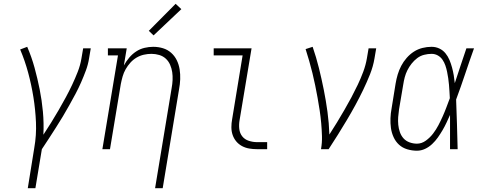

<svg xmlns="http://www.w3.org/2000/svg" viewBox="-20 -784 2540 1009"><path d="M126 205 160 -6Q172 -74 169 -141.5Q166 -209 155.5 -274Q145 -339 128 -402Q111 -465 86 -524L123 -538Q146 -485 161.5 -428.5Q177 -372 188.5 -314.5Q200 -257 205.5 -197Q211 -137 208 -76Q229 -108 249 -140Q269 -172 288 -205Q307 -238 325 -271Q343 -304 359 -338Q375 -372 388.5 -406.5Q402 -441 408 -477L417 -530H457L448 -477Q443 -445 431.5 -414Q420 -383 406.5 -352Q393 -321 377 -291Q361 -261 344.5 -231.5Q328 -202 310.5 -172.5Q293 -143 274.5 -114.5Q256 -86 237.5 -57Q219 -28 200 0L166 205Z M795 205 882 -321Q886 -342 887 -363.5Q888 -385 885 -405Q882 -425 874 -443.5Q866 -462 851.5 -475.5Q837 -489 817 -495Q797 -501 776 -501Q756 -501 736 -496.5Q716 -492 698 -481.5Q680 -471 665.5 -455Q651 -439 640.5 -420.5Q630 -402 624.5 -382.5Q619 -363 615 -343L558 0H518L600 -493H547V-530H646L631 -440Q643 -462 659 -481Q675 -500 695.5 -513.5Q716 -527 739.5 -532.5Q763 -538 785 -538Q812 -538 836.5 -530.5Q861 -523 879.5 -506.5Q898 -490 909 -467.5Q920 -445 924 -419.5Q928 -394 927 -367.5Q926 -341 921 -315L835 205ZM787 -598 762 -622 903 -764 933 -736Z M1331 0Q1310 0 1289.5 -3.5Q1269 -7 1251.5 -16.5Q1234 -26 1221.5 -41Q1209 -56 1202.5 -75Q1196 -94 1196 -115.5Q1196 -137 1200 -158L1255 -493H1103V-530H1302L1239 -152Q1235 -129 1237.5 -106.5Q1240 -84 1253 -67.5Q1266 -51 1287.5 -44Q1309 -37 1331 -37H1384V0Z M1667 0Q1673 -34 1672 -68.5Q1671 -103 1668 -136.5Q1665 -170 1660 -203.5Q1655 -237 1649 -270Q1643 -303 1636.5 -335Q1630 -367 1622 -399.5Q1614 -432 1605 -463.5Q1596 -495 1586 -526L1623 -538Q1642 -483 1656 -426.5Q1670 -370 1681.5 -312.5Q1693 -255 1701 -196Q1709 -137 1711 -77Q1732 -109 1751.5 -141.5Q1771 -174 1790 -206.5Q1809 -239 1826.5 -272Q1844 -305 1860 -338.5Q1876 -372 1889 -407Q1902 -442 1908 -477L1917 -530H1957L1948 -477Q1941 -435 1924.5 -393.5Q1908 -352 1888.5 -311.5Q1869 -271 1847.5 -231.5Q1826 -192 1803 -153.5Q1780 -115 1756 -76.5Q1732 -38 1707 0Z M2171 8Q2145 8 2120 0.5Q2095 -7 2077 -23.5Q2059 -40 2048.5 -63Q2038 -86 2034.5 -111Q2031 -136 2032 -162.5Q2033 -189 2038 -215L2059 -345Q2063 -369 2070 -392.5Q2077 -416 2088.5 -438Q2100 -460 2117 -479.5Q2134 -499 2155 -512.5Q2176 -526 2200 -532Q2224 -538 2248 -538Q2270 -538 2289 -529Q2308 -520 2321 -504Q2334 -488 2342 -469Q2350 -450 2355.5 -429.5Q2361 -409 2364.5 -388.5Q2368 -368 2370 -347Q2385 -392 2400 -438Q2415 -484 2431 -530H2471Q2447 -463 2424.5 -395.5Q2402 -328 2377 -261Q2380 -196 2381.5 -130.5Q2383 -65 2385 0H2345Q2345 -45 2345 -90Q2345 -135 2345 -180Q2336 -160 2326.5 -139.5Q2317 -119 2305.5 -99.5Q2294 -80 2281 -61.5Q2268 -43 2251 -27Q2234 -11 2213.5 -1.5Q2193 8 2171 8ZM2171 -29Q2196 -29 2218 -45Q2240 -61 2256 -82Q2272 -103 2284 -126Q2296 -149 2306.5 -172.5Q2317 -196 2326 -220Q2335 -244 2344 -268Q2343 -286 2342 -303.5Q2341 -321 2339.5 -338.5Q2338 -356 2335.5 -373Q2333 -390 2329.5 -407Q2326 -424 2320.5 -440Q2315 -456 2305.5 -470Q2296 -484 2281 -492.5Q2266 -501 2248 -501Q2229 -501 2209 -496Q2189 -491 2172.5 -478.5Q2156 -466 2143 -449.5Q2130 -433 2121 -415Q2112 -397 2107 -378Q2102 -359 2099 -339L2077 -209Q2074 -189 2072.5 -168.5Q2071 -148 2073 -128Q2075 -108 2081.5 -89.5Q2088 -71 2100.5 -57Q2113 -43 2132 -36Q2151 -29 2171 -29Z"/></svg>

Font: Iosevka Curly Slab XLtObl
Style: Regular
Weight: 200
Italic angle: -9°
Monospace: yes
Designer: Belleve Invis
Foundry: Belleve Invis
Version: Version 11.1.0; ttfautohint (v1.8.3)